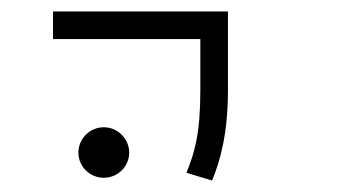

<svg xmlns="http://www.w3.org/2000/svg" viewBox="-20 -606 626 336"><path d="M351.1 -290C365.7 -325.2 378.9 -373 378.9 -448.2V-585.9H72.8V-537.6H330.6V-448.2C330.6 -373 320.8 -338.9 306.2 -303.7ZM161.6 -294.9C186 -294.9 206.1 -314.5 206.1 -338.9C206.1 -363.3 186 -383.3 161.6 -383.3C137.2 -383.3 117.2 -363.3 117.2 -338.9C117.2 -314.5 137.2 -294.9 161.6 -294.9Z"/></svg>

Font: Cascadia Code PL ExtraLight
Style: Regular
Weight: 200
Monospace: yes
Designer: Aaron Bell
Foundry: Saja Typeworks
Version: Version 2404.023